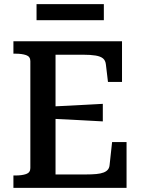

<svg xmlns="http://www.w3.org/2000/svg" viewBox="-20 -910 688 930"><path d="M593 -222V0H45V-60H55Q86 -60 106.5 -67Q127 -74 127 -96V-614Q127 -636 106.5 -643Q86 -650 55 -650H45V-710H571V-513H503L493 -597Q491 -617 479 -627Q467 -637 443 -641Q419 -645 381 -645H249V-65H396Q425 -65 446.5 -67Q468 -69 482 -74.5Q496 -80 503 -89Q510 -98 511 -112L523 -222ZM227 -394Q269 -396 311 -398Q353 -400 395 -402.5Q437 -405 478 -407V-322Q437 -324 395 -326.5Q353 -329 311.5 -331Q270 -333 227 -335ZM157 -890H483V-812H157Z"/></svg>

Font: Roboto Serif SemiCondensed Medium
Style: Regular
Weight: 500
Width: 4
Designer: Greg Gazdowicz
Foundry: Commercial Type
Version: Version 1.007